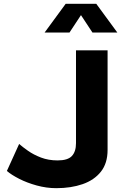

<svg xmlns="http://www.w3.org/2000/svg" viewBox="-20 -963 662 1003"><path d="M80 -211Q97 -196 126 -175.5Q155 -155 194 -140Q233 -125 281 -125Q334 -125 355.5 -148Q377 -171 377 -215V-700H542V-180Q542 -110 507 -66Q472 -22 411.5 -1Q351 20 274 20Q223 20 172 6Q121 -8 80 -29Q39 -50 16 -70ZM403 -884 343 -793H213L323 -943H483L593 -793H463Z"/></svg>

Font: Copperplate Sans CC
Style: Bold
Weight: 700
Designer: indestructible type*
Foundry: Cowboy Collective
Version: Version 1.000